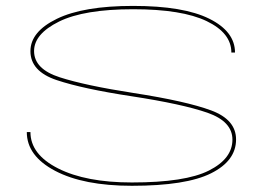

<svg xmlns="http://www.w3.org/2000/svg" viewBox="-20 -608 901 634"><path d="M415.5 5.5Q256 5.5 162.2 -43.8Q68.5 -93 68.5 -172H80.5Q80.5 -98 172 -51.8Q263.5 -5.5 415.5 -5.5Q592 -5.5 669.8 -44.8Q747.5 -84 747.5 -147Q747.5 -207 664.8 -235.8Q582 -264.5 415.5 -290Q254 -314.5 167.2 -343.5Q80.5 -372.5 80.5 -439Q80.5 -503.5 168 -546Q255.5 -588.5 419.5 -588.5Q586 -588.5 671 -546.2Q756 -504 756 -434.5H744Q744 -499 662.5 -538.2Q581 -577.5 419.5 -577.5Q257.5 -577.5 175 -536.8Q92.5 -496 92.5 -439.5Q92.5 -380 177.2 -352.8Q262 -325.5 420.5 -301Q594.5 -274 677 -243.5Q759.5 -213 759.5 -147.5Q759.5 -77 677 -35.8Q594.5 5.5 415.5 5.5Z"/></svg>

Font: Anybody UltraExpanded Thin
Style: Regular
Weight: 100
Width: 9
Designer: Tyler Finck
Foundry: Etcetera Type Company
Version: Version 1.010; ttfautohint (v1.8.3) -l 8 -r 50 -G 200 -x 14 